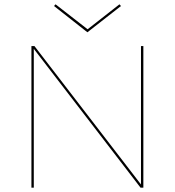

<svg xmlns="http://www.w3.org/2000/svg" viewBox="-20 -872 813 892"><path d="M542 -844 386 -722 231 -844 238 -852 387 -736 535 -852ZM635 -658H646V0H633L137 -645V0H126V-658H140L635 -15Z"/></svg>

Font: EauTest Hairline
Style: Regular
Weight: 250
Designer: Christian Thalmann (Catharsis Fonts)
Version: Version 0.001;PS 000.001;hotconv 1.0.88;makeotf.lib2.5.64775